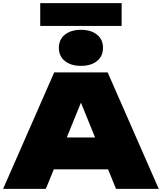

<svg xmlns="http://www.w3.org/2000/svg" viewBox="-23 -1216 1042 1236"><path d="M238 -126V-331H749V-126ZM670 -750 999 0H724L465 -636H531L272 0H-3L326 -750ZM498 -792Q434 -792 395 -823Q356 -854 356 -908Q356 -962 395 -993Q434 -1024 498 -1024Q563 -1024 601.5 -993Q640 -962 640 -908Q640 -854 601.5 -823Q563 -792 498 -792ZM236 -1049V-1196H760V-1049Z"/></svg>

Font: Unbounded Black
Style: Regular
Weight: 900
Designer: Luke Prowse, Jean-Baptiste Morizot, Fátima Lázaro, Florian Runge
Foundry: NaN
Version: Version 1.701;gftools[0.9.28.dev5+ged2979d]